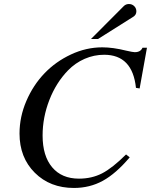

<svg xmlns="http://www.w3.org/2000/svg" viewBox="-20 -908 744 946"><path d="M668 -472.2 649.9 -475.1Q632.8 -638.2 493.2 -638.2Q443.4 -638.2 397.2 -618.2Q351.1 -598.1 314.9 -561Q256.3 -500.5 223.1 -415Q189.9 -329.6 189.9 -240.2Q189.9 -139.6 237.1 -83.7Q284.2 -27.8 369.1 -27.8Q432.1 -27.8 482.7 -53.7Q533.2 -79.6 601.1 -147L619.1 -132.8Q551.3 -52.7 486.8 -17.3Q422.4 18.1 344.2 18.1Q226.6 18.1 151.4 -56.9Q76.2 -131.8 76.2 -250Q76.2 -332.5 109.9 -410.6Q143.6 -488.8 199 -546.6Q254.4 -604.5 329.6 -639.6Q404.8 -674.8 483.9 -674.8Q536.6 -674.8 603 -658.2Q634.8 -650.9 644 -650.9Q672.9 -650.9 682.1 -672.9H704.1ZM428.2 -715.8 589.8 -877.9Q600.1 -888.2 615.2 -888.2Q630.9 -888.2 641.4 -877.7Q651.9 -867.2 651.9 -852.1Q651.9 -834 634.8 -824.2L462.9 -715.8Z"/></svg>

Font: Accordance
Style: Italic
Weight: 400
Italic angle: -11°
Version: Version 1.2 (build January 31, 2020) Miklal Software Solutio